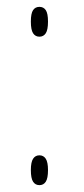

<svg xmlns="http://www.w3.org/2000/svg" viewBox="-20 -535 246 560"><path d="M95 -428Q83 -428 76.5 -438Q70 -448 70 -472Q70 -496 76.5 -505.5Q83 -515 95 -515Q107 -515 113.5 -505.5Q120 -496 120 -472Q120 -448 113.5 -438Q107 -428 95 -428ZM95 5Q83 5 76.5 -5Q70 -15 70 -39Q70 -62 76.5 -72Q83 -82 95 -82Q107 -82 113.5 -72Q120 -62 120 -39Q120 -15 113.5 -5Q107 5 95 5Z"/></svg>

Font: Noto Serif Display Condensed ExtraLight
Style: Regular
Weight: 200
Width: 3
Designer: Monotype Design Team
Foundry: Monotype Imaging Inc.
Version: Version 2.009